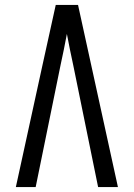

<svg xmlns="http://www.w3.org/2000/svg" viewBox="-20 -755 540 775"><path d="M44 0 151 -490 205 -735H295L456 0H376L276 -490Q269 -522 262.5 -554Q256 -586 250 -618Q244 -586 237.5 -554Q231 -522 224 -490L124 0Z"/></svg>

Font: Iosevka srxl
Style: Regular
Weight: 400
Monospace: yes
Designer: Belleve Invis
Foundry: Belleve Invis
Version: Version 33.0.1; ttfautohint (v1.8.3)